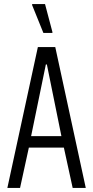

<svg xmlns="http://www.w3.org/2000/svg" viewBox="-20 -918 456 938"><path d="M16 0 165 -688H250L399 0H335L292 -197H121L78 0ZM132 -253H280L209 -603H204ZM192 -757 137 -893V-898H200L236 -762V-757Z"/></svg>

Font: Saira ExtraCondensed
Style: Regular
Weight: 400
Width: 2
Designer: Hector Gatti with collaboration of the Omnibus-Type team
Foundry: Omnibus-Type
Version: Version 1.101